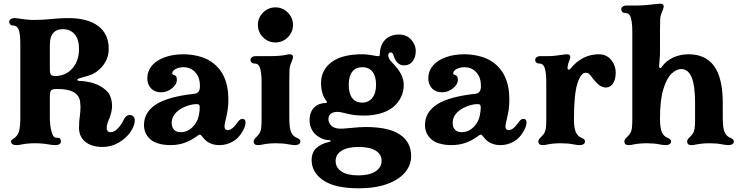

<svg xmlns="http://www.w3.org/2000/svg" viewBox="-20 -776 4015 1040"><path d="M408 -84Q408 -120 413 -152Q414 -160 415 -171.5Q416 -183 416 -198Q416 -207 414 -225Q409 -260 379 -277Q349 -294 290 -294Q264 -294 257 -286.5Q250 -279 250 -254V-140Q250 -95 260 -60Q265 -43 271.5 -36Q278 -29 290 -30H292Q301 -30 305.5 -24.5Q310 -19 310 -10Q310 -1 302.5 4.5Q295 10 280 10Q272 10 263 9Q254 8 248 7Q211 0 169 0Q129 0 94 7Q81 10 70 10Q40 10 40 -10Q40 -15 43.5 -18Q47 -21 55.5 -26.5Q64 -32 70 -40Q81 -53 85.5 -75Q90 -97 90 -130V-538Q90 -596 80 -618Q71 -638 50 -638H48Q40 -638 35 -644Q30 -650 30 -658Q30 -666 37.5 -672Q45 -678 60 -678Q69 -678 93 -674Q99 -673 119.5 -670.5Q140 -668 169 -668Q212 -668 257 -673Q267 -674 295 -676Q323 -678 350 -678Q455 -678 512 -635Q569 -592 569 -511Q569 -438 504 -388Q484 -373 450 -363.5Q416 -354 410 -352Q399 -349 399 -344Q399 -338 409 -338Q476 -335 520 -311Q564 -287 577 -255Q587 -231 587 -202Q587 -171 571 -131Q565 -119 562 -107Q558 -94 558 -81Q558 -72 563.5 -66Q569 -60 579 -60Q597 -60 615.5 -77.5Q634 -95 650 -127Q662 -153 682 -153Q695 -153 702.5 -145.5Q710 -138 710 -124Q710 -95 686.5 -61Q663 -27 623 -3.5Q583 20 536 20Q476 20 442 -8Q408 -36 408 -84ZM280 -364Q313 -364 342.5 -381Q372 -398 390 -431.5Q408 -465 408 -511Q408 -564 384 -591Q360 -618 320 -618Q295 -618 278.5 -606.5Q262 -595 255 -572Q250 -556 250 -528V-404Q250 -379 256 -371.5Q262 -364 280 -364Z M818 -6Q794 -17 777 -41Q760 -65 760 -99Q760 -170 829 -213Q895 -253 1033 -268Q1063 -271 1063 -308Q1063 -320 1061 -336Q1055 -370 1031.5 -391Q1008 -412 974 -412Q949 -412 931 -402Q913 -392 913 -379Q913 -375 915.5 -373Q918 -371 924 -369Q932 -367 935 -361Q938 -355 938 -344Q938 -318 911 -297Q884 -276 853 -276Q818 -276 798 -297.5Q778 -319 778 -350Q778 -394 807 -425Q831 -451 874.5 -466.5Q918 -482 974 -482Q1013 -482 1052 -472.5Q1091 -463 1119 -445Q1217 -383 1217 -237Q1217 -206 1213.5 -182.5Q1210 -159 1203 -130Q1196 -102 1196 -91Q1196 -81 1200.5 -76Q1205 -71 1213 -71Q1229 -71 1247 -89Q1253 -95 1260 -104.5Q1267 -114 1272 -120Q1282 -132 1293 -132Q1310 -132 1310 -113Q1310 -94 1297 -70Q1284 -46 1267 -29Q1250 -12 1224 -1Q1198 10 1168 10Q1141 10 1119.5 0.5Q1098 -9 1084 -26Q1080 -30 1076 -35.5Q1072 -41 1068.5 -44Q1065 -47 1062 -47Q1058 -47 1049 -40Q1017 -16 981.5 -3Q946 10 903 10Q854 10 818 -6ZM958 -60Q1007 -60 1039 -107Q1052 -126 1057 -150.5Q1062 -175 1062 -195Q1062 -204 1058.5 -208Q1055 -212 1045 -212Q1019 -212 990 -201Q961 -190 942 -174Q910 -147 910 -110Q910 -87 922.5 -73.5Q935 -60 958 -60Z M1354 -10Q1354 -16 1358 -22Q1362 -28 1368 -33Q1378 -43 1383 -50Q1392 -63 1394.5 -80.5Q1397 -98 1397 -130V-332Q1397 -385 1387 -412Q1383 -422 1376 -427Q1369 -432 1357 -432Q1348 -432 1342.5 -437.5Q1337 -443 1337 -452Q1337 -460 1344.5 -466Q1352 -472 1367 -472H1445Q1495 -472 1530 -479Q1541 -482 1550 -482Q1567 -482 1567 -467Q1567 -458 1556 -432Q1549 -417 1548 -397.5Q1547 -378 1547 -332V-140Q1547 -83 1557 -60Q1567 -38 1587 -30Q1607 -22 1607 -10Q1607 -1 1599.5 4.5Q1592 10 1577 10Q1566 10 1544 6Q1516 0 1476 0Q1434 0 1401 7Q1389 10 1377 10Q1354 10 1354 -10ZM1472 -736Q1511 -736 1539 -708Q1567 -680 1567 -641Q1567 -602 1539 -574Q1511 -546 1472 -546Q1433 -546 1405 -574Q1377 -602 1377 -641Q1377 -680 1405 -708Q1433 -736 1472 -736Z M1668 91Q1668 50 1693.5 26Q1719 2 1763 -7Q1771 -9 1771 -13Q1771 -17 1763 -17Q1725 -17 1690 -47Q1675 -60 1666 -80.5Q1657 -101 1657 -124Q1657 -171 1684 -196Q1696 -207 1711.5 -212.5Q1727 -218 1743 -218Q1756 -218 1748 -229Q1747 -231 1742 -238Q1737 -245 1732 -256Q1719 -285 1719 -327Q1719 -397 1776 -439.5Q1833 -482 1942 -482Q1971 -482 2006 -475Q2018 -472 2027 -472H2030Q2034 -472 2035.5 -474Q2037 -476 2037 -482Q2037 -499 2042 -517Q2047 -535 2055 -547Q2084 -589 2141 -589Q2182 -589 2207 -561.5Q2232 -534 2232 -499Q2232 -467 2215.5 -444.5Q2199 -422 2168 -422Q2128 -422 2111 -477Q2106 -492 2097 -492Q2091 -492 2087 -488Q2083 -484 2083 -477Q2083 -458 2106 -435Q2167 -374 2167 -317Q2167 -279 2151.5 -248.5Q2136 -218 2110 -196Q2083 -174 2042 -162Q2001 -150 1952 -150Q1905 -150 1870.5 -158Q1836 -166 1831 -167Q1818 -170 1806 -170Q1792 -170 1780 -165Q1759 -155 1759 -130Q1759 -113 1772 -98Q1789 -79 1824 -79Q1839 -79 1857.5 -81Q1876 -83 1882 -83Q1927 -88 1961 -88Q2086 -88 2146.5 -47Q2207 -6 2207 69Q2207 119 2173.5 158.5Q2140 198 2076 221Q2012 244 1922 244Q1795 244 1731.5 201Q1668 158 1668 91ZM1922 174Q1980 174 2013.5 152.5Q2047 131 2047 95Q2047 60 2015 40Q1983 20 1922 20Q1864 20 1831 40Q1798 60 1798 96Q1798 131 1829 152.5Q1860 174 1922 174ZM1942 -220Q1976 -220 1996.5 -245.5Q2017 -271 2017 -317Q2017 -362 1998 -387Q1979 -412 1942 -412Q1907 -412 1888 -387.5Q1869 -363 1869 -317Q1869 -269 1888 -244.5Q1907 -220 1942 -220Z M2340 -6Q2316 -17 2299 -41Q2282 -65 2282 -99Q2282 -170 2351 -213Q2417 -253 2555 -268Q2585 -271 2585 -308Q2585 -320 2583 -336Q2577 -370 2553.5 -391Q2530 -412 2496 -412Q2471 -412 2453 -402Q2435 -392 2435 -379Q2435 -375 2437.5 -373Q2440 -371 2446 -369Q2454 -367 2457 -361Q2460 -355 2460 -344Q2460 -318 2433 -297Q2406 -276 2375 -276Q2340 -276 2320 -297.5Q2300 -319 2300 -350Q2300 -394 2329 -425Q2353 -451 2396.5 -466.5Q2440 -482 2496 -482Q2535 -482 2574 -472.5Q2613 -463 2641 -445Q2739 -383 2739 -237Q2739 -206 2735.5 -182.5Q2732 -159 2725 -130Q2718 -102 2718 -91Q2718 -81 2722.5 -76Q2727 -71 2735 -71Q2751 -71 2769 -89Q2775 -95 2782 -104.5Q2789 -114 2794 -120Q2804 -132 2815 -132Q2832 -132 2832 -113Q2832 -94 2819 -70Q2806 -46 2789 -29Q2772 -12 2746 -1Q2720 10 2690 10Q2663 10 2641.5 0.5Q2620 -9 2606 -26Q2602 -30 2598 -35.5Q2594 -41 2590.5 -44Q2587 -47 2584 -47Q2580 -47 2571 -40Q2539 -16 2503.5 -3Q2468 10 2425 10Q2376 10 2340 -6ZM2480 -60Q2529 -60 2561 -107Q2574 -126 2579 -150.5Q2584 -175 2584 -195Q2584 -204 2580.5 -208Q2577 -212 2567 -212Q2541 -212 2512 -201Q2483 -190 2464 -174Q2432 -147 2432 -110Q2432 -87 2444.5 -73.5Q2457 -60 2480 -60Z M2896 -10Q2896 -16 2900 -22Q2904 -28 2910 -33Q2920 -43 2925 -50Q2934 -63 2936.5 -80.5Q2939 -98 2939 -130V-332Q2939 -385 2929 -412Q2925 -422 2918 -427Q2911 -432 2899 -432Q2890 -432 2884.5 -437.5Q2879 -443 2879 -452Q2879 -460 2886.5 -466Q2894 -472 2909 -472H2947Q2982 -472 3024 -479Q3041 -482 3052 -482Q3069 -482 3069 -467Q3069 -458 3058 -432Q3054 -416 3054 -412Q3054 -398 3061 -398Q3064 -398 3069 -403Q3133 -482 3224 -482Q3265 -482 3290 -452Q3315 -422 3315 -382Q3315 -346 3300.5 -324Q3286 -302 3262 -302Q3244 -302 3227.5 -313.5Q3211 -325 3189 -354Q3178 -370 3170.5 -376Q3163 -382 3152 -382Q3126 -382 3107.5 -323.5Q3089 -265 3089 -130Q3089 -83 3099 -60Q3109 -38 3129 -30Q3149 -22 3149 -10Q3149 -1 3141.5 4.5Q3134 10 3119 10Q3108 10 3086 6Q3058 0 3018 0Q2976 0 2943 7Q2931 10 2919 10Q2896 10 2896 -10Z M3362 -10Q3362 -16 3366 -22Q3370 -28 3376 -33Q3386 -43 3391 -50Q3400 -63 3402.5 -80.5Q3405 -98 3405 -130V-606Q3405 -659 3395 -686Q3391 -696 3384 -701Q3377 -706 3365 -706Q3356 -706 3350.5 -711.5Q3345 -717 3345 -726Q3345 -734 3352.5 -740Q3360 -746 3375 -746H3433Q3467 -746 3523 -753Q3546 -756 3558 -756Q3575 -756 3575 -741Q3575 -732 3564 -706Q3557 -691 3556 -671.5Q3555 -652 3555 -606V-501Q3555 -472 3553 -454Q3551 -436 3551 -429L3550 -420Q3550 -407 3556 -407Q3561 -407 3566 -415Q3586 -445 3624.5 -463.5Q3663 -482 3710 -482Q3802 -482 3848.5 -417.5Q3895 -353 3895 -217V-140Q3895 -83 3905 -60Q3915 -38 3935 -30Q3955 -22 3955 -10Q3955 -1 3947.5 4.5Q3940 10 3925 10Q3914 10 3892 6Q3864 0 3824 0Q3782 0 3749 7Q3737 10 3725 10Q3702 10 3702 -10Q3702 -16 3706 -22Q3710 -28 3716 -33Q3726 -43 3731 -50Q3740 -63 3742.5 -80.5Q3745 -98 3745 -130V-217Q3745 -314 3726 -358Q3707 -402 3670 -402Q3644 -402 3617.5 -377Q3591 -352 3573 -292.5Q3555 -233 3555 -136Q3555 -82 3565 -60Q3575 -38 3595 -30Q3615 -22 3615 -10Q3615 -1 3607.5 4.5Q3600 10 3585 10Q3574 10 3552 6Q3524 0 3484 0Q3442 0 3409 7Q3397 10 3385 10Q3362 10 3362 -10Z"/></svg>

Font: Raigarh
Style: Bold
Weight: 700
Designer: jaikishan Patel
Foundry: MagicType
Version: Version 1.000